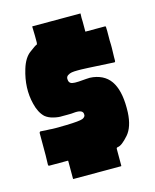

<svg xmlns="http://www.w3.org/2000/svg" viewBox="-99 -696 615 764"><g transform="rotate(-15 208.5 -313.5)"><path d="M391 -476Q391 -472 391 -462.5Q391 -453 390.5 -444Q390 -435 390 -425.5Q390 -416 390 -412Q390 -405 386 -405Q249 -413 236 -412Q221 -412 212 -410.5Q203 -409 195.5 -404Q188 -399 188 -390Q188 -372 203 -369Q211 -367 229 -368Q247 -369 261.5 -370.5Q276 -372 289 -370Q343 -362 366 -319Q389 -277 386 -199Q383 -140 357 -110Q328 -77 312 -76Q306 -75 306 -70Q306 -14 306 -2Q306 1 305 1H108Q107 1 107 -2V-73Q107 -75 106 -75H29Q25 -75 25 -81.5Q25 -88 25.5 -100Q26 -112 26 -118Q26 -136 26 -210Q26 -212 27.5 -214Q29 -216 31 -216Q38 -215 52.5 -214.5Q67 -214 68 -214Q83 -212 137 -213.5Q191 -215 204 -220Q219 -226 216 -240Q213 -257 176 -253Q171 -252 151 -252Q131 -252 130 -252Q115 -251 94.5 -256Q74 -261 61 -272Q40 -292 31 -330Q14 -397 37 -472Q50 -515 75 -533Q100 -552 105 -553Q107 -553 107 -556Q107 -556 107.5 -557.5Q108 -559 108 -561.5Q108 -564 108 -568Q108 -572 108 -577Q108 -582 108 -589L107 -626Q107 -628 108 -628H306Q306 -628 306 -626Q305 -612 306 -593V-554Q306 -553 307 -553H387Q390 -553 390 -550Q391 -534 390.5 -513.5Q390 -493 391 -476Z"/></g></svg>

Font: Cubao Free Narrow
Style: Narrow
Weight: 400
Width: 3
Designer: Aaron Amar
Version: Version 001.001